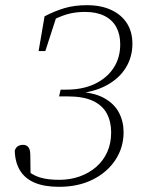

<svg xmlns="http://www.w3.org/2000/svg" viewBox="-20 -707 550 741"><path d="M208 14Q151 14 113.5 -2Q76 -18 57 -49.5Q38 -81 37 -126Q41 -138 49.5 -143Q58 -148 69 -148Q82 -148 89.5 -139Q97 -130 97 -107L98 -24L77 -56Q104 -31 134.5 -22Q165 -13 208 -13Q251 -13 287.5 -26Q324 -39 351.5 -63Q379 -87 394 -120.5Q409 -154 409 -196Q409 -237 392.5 -268.5Q376 -300 339 -317.5Q302 -335 240 -335H208L214 -361H235Q300 -361 346.5 -383.5Q393 -406 418.5 -445Q444 -484 444 -536Q444 -574 429 -602Q414 -630 383.5 -645.5Q353 -661 308 -661Q269 -661 237.5 -651.5Q206 -642 171 -623L173 -639L201 -652L155 -510H129L152 -644Q190 -664 228.5 -675.5Q267 -687 316 -687Q370 -687 409.5 -668.5Q449 -650 470 -617Q491 -584 491 -538Q491 -487 465.5 -445.5Q440 -404 391 -377.5Q342 -351 270 -345L274 -353Q341 -351 381 -329Q421 -307 439 -272.5Q457 -238 457 -197Q457 -138 425.5 -90Q394 -42 338 -14Q282 14 208 14Z"/></svg>

Font: Source Serif 4 36pt Light
Style: Italic
Weight: 300
Italic angle: -12°
Designer: Frank Grießhammer
Foundry: Adobe Systems Incorporated
Version: Version 4.004;hotconv 1.0.116;makeotfexe 2.5.65601